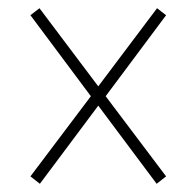

<svg xmlns="http://www.w3.org/2000/svg" viewBox="-20 -597 465 467"><path d="M77 -150 54 -168 201 -363 54 -560 76 -577 219 -387 362 -577 384 -560 237 -363 384 -168 361 -150 219 -340Z"/></svg>

Font: Noto Serif Thai ExtraCondensed Thin
Style: Regular
Weight: 100
Width: 2
Designer: Monotype Design Team
Foundry: Monotype Imaging Inc.
Version: Version 2.001; ttfautohint (v1.8.4.7-5d5b)